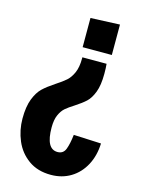

<svg xmlns="http://www.w3.org/2000/svg" viewBox="-116 -822 663 896"><g transform="rotate(15 216.0 -374.5)"><path d="M209 -608V-749L350 -755V-608ZM24 -214Q24 -272 38.5 -309Q53 -346 74 -366Q95 -386 130 -409Q161 -429 178.5 -444.5Q196 -460 208 -487Q220 -514 220 -556V-562H337Q339 -544 339 -514Q339 -459 326 -425Q313 -391 294 -373.5Q275 -356 244 -336Q217 -319 202 -306Q187 -293 176.5 -269.5Q166 -246 166 -209Q166 -105 222 -105Q250 -105 260 -131.5Q270 -158 275 -202L408 -196Q406 -137 381.5 -91Q357 -45 315 -19.5Q273 6 219 6Q155 6 111 -25.5Q67 -57 45.5 -107.5Q24 -158 24 -214Z"/></g></svg>

Font: Francois One
Style: Regular
Weight: 400
Designer: Vernon Adams
Foundry: Vernon Adams
Version: Version 2.000